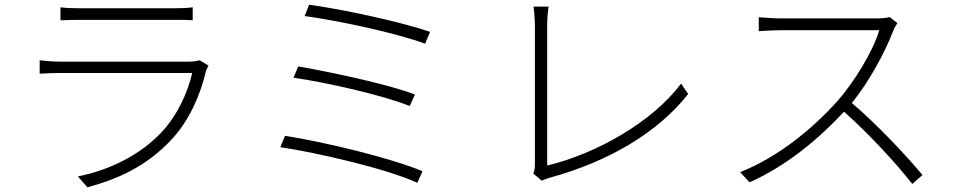

<svg xmlns="http://www.w3.org/2000/svg" viewBox="-20 -762 4040 813"><path d="M236 -731V-676C262 -677 288 -678 317 -678C369 -678 658 -678 715 -678C747 -678 774 -678 796 -676V-731C774 -728 747 -727 716 -727C656 -727 365 -727 317 -727C286 -727 261 -728 236 -731ZM863 -484 825 -507C815 -503 797 -501 780 -501C739 -501 273 -501 234 -501C210 -501 180 -503 148 -507V-450C180 -452 211 -453 234 -453C277 -453 745 -453 794 -453C775 -370 730 -272 665 -203C575 -107 446 -42 310 -15L350 31C477 -3 601 -57 708 -173C783 -254 829 -362 852 -461C854 -467 859 -477 863 -484Z M1289 -742 1270 -694C1406 -676 1656 -623 1780 -577L1801 -627C1675 -671 1418 -725 1289 -742ZM1243 -481 1223 -433C1361 -413 1598 -360 1715 -313L1737 -362C1612 -409 1376 -457 1243 -481ZM1187 -187 1167 -139C1329 -114 1616 -48 1747 12L1769 -37C1633 -94 1352 -161 1187 -187Z M2238 -27 2274 3C2285 -2 2297 -6 2306 -9C2563 -79 2768 -204 2894 -364L2864 -408C2742 -245 2505 -111 2297 -61C2297 -97 2297 -571 2297 -657C2297 -680 2300 -717 2303 -734H2239C2242 -719 2245 -676 2245 -656C2245 -571 2245 -121 2245 -67C2245 -49 2243 -38 2238 -27Z M3780 -664 3747 -690C3734 -686 3715 -684 3689 -684C3656 -684 3315 -684 3284 -684C3253 -684 3199 -689 3193 -689V-630C3197 -630 3252 -634 3284 -634C3314 -634 3671 -634 3703 -634C3677 -544 3596 -414 3527 -335C3419 -215 3275 -97 3114 -33L3154 10C3309 -59 3444 -171 3554 -289C3659 -196 3775 -70 3843 17L3886 -21C3817 -104 3696 -233 3587 -326C3659 -414 3727 -539 3762 -631C3765 -640 3775 -657 3780 -664Z"/></svg>

Font: Noto Sans CJK SC Light
Style: Regular
Weight: 300
Designer: Ryoko NISHIZUKA 西塚涼子 (kana, bopomofo & ideographs); Paul D. Hunt (Latin, Greek & Cyrillic); Sandoll Communications 산돌커뮤니
Foundry: Adobe
Version: Version 2.004;hotconv 1.0.118;makeotfexe 2.5.65603